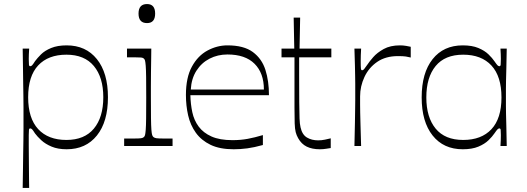

<svg xmlns="http://www.w3.org/2000/svg" viewBox="-20 -721 2602 948"><path d="M92 207Q93 153 93.5 110.5Q94 68 94.5 35Q95 2 95.5 -26.5Q96 -55 96 -81.5Q96 -108 96 -137Q96 -165 96 -191.5Q96 -218 95.5 -246Q95 -274 94.5 -308Q94 -342 93.5 -384Q93 -426 92 -481H124Q123 -467 122.5 -453Q122 -439 122 -430Q122 -409 123 -401.5Q124 -394 129 -394Q134 -394 138.5 -398.5Q143 -403 153 -419Q164 -434 182.5 -452.5Q201 -471 232.5 -484Q264 -497 309 -497Q404 -497 458.5 -429Q513 -361 513 -241Q513 -120 458.5 -52Q404 16 309 16Q266 16 235 3Q204 -10 184 -28.5Q164 -47 153 -62Q143 -78 138.5 -82.5Q134 -87 129 -87Q124 -87 123 -80Q122 -73 122 -54Q122 -32 122 -1.5Q122 29 122.5 61.5Q123 94 123 124Q123 154 123.5 176Q124 198 124 207ZM308 -30Q397 -30 443.5 -86Q490 -142 490 -241Q490 -339 443.5 -395Q397 -451 308 -451Q218 -451 168.5 -398Q119 -345 119 -241Q119 -137 168.5 -83.5Q218 -30 308 -30Z M593 0V-37Q607 -37 619 -37Q631 -37 639 -37Q667 -37 676.5 -38.5Q686 -40 690 -44Q694 -47 696 -54Q698 -61 699.5 -80Q701 -99 701.5 -137Q702 -175 702 -239Q702 -303 701.5 -340Q701 -377 699.5 -396Q698 -415 696 -422Q694 -429 690 -432Q686 -436 677 -437Q668 -438 644 -438Q636 -438 627 -438Q618 -438 607 -438V-481H727Q727 -468 726.5 -436Q726 -404 725.5 -365.5Q725 -327 725 -293.5Q725 -260 725 -242Q725 -177 725.5 -138.5Q726 -100 727.5 -80.5Q729 -61 731.5 -54Q734 -47 738 -44Q743 -40 752.5 -38.5Q762 -37 791 -37Q799 -37 809 -37Q819 -37 832 -37V0ZM706 -607Q664 -607 664 -654Q664 -701 706 -701Q746 -701 746 -654Q746 -607 706 -607Z M1134 16Q1065 16 1019.5 -6Q974 -28 947 -65.5Q920 -103 909 -151Q898 -199 898 -252Q898 -338 927.5 -392Q957 -446 1004.5 -471.5Q1052 -497 1103 -497Q1184 -497 1228.5 -464Q1273 -431 1290.5 -376Q1308 -321 1308 -251H920Q921 -207 929.5 -167Q938 -127 961 -96Q984 -65 1024.5 -47Q1065 -29 1128 -29Q1168 -29 1203 -35.5Q1238 -42 1278 -54V-5Q1235 7 1201 11.5Q1167 16 1134 16ZM1283 -279Q1283 -360 1237 -406Q1191 -452 1103 -452Q1055 -452 1015 -431.5Q975 -411 950 -372Q925 -333 922 -279Z M1559 16Q1521 16 1494.5 3Q1468 -10 1452 -39Q1444 -53 1440 -68.5Q1436 -84 1435 -112Q1434 -140 1434 -190Q1434 -226 1434 -266.5Q1434 -307 1434 -344Q1434 -381 1434 -407Q1434 -433 1434 -438H1370V-481H1433L1430 -634H1462L1459 -481H1616V-438H1457Q1457 -413 1457 -390Q1457 -367 1457 -347Q1457 -266 1457.5 -215.5Q1458 -165 1459 -136.5Q1460 -108 1464 -92Q1472 -56 1495.5 -42Q1519 -28 1551 -28Q1568 -28 1584.5 -31.5Q1601 -35 1613 -38V10Q1605 11 1590.5 13.5Q1576 16 1559 16Z M1730 0Q1732 -74 1732.5 -116.5Q1733 -159 1733.5 -184Q1734 -209 1734 -226.5Q1734 -244 1734 -268Q1734 -291 1734 -308Q1734 -325 1733.5 -345Q1733 -365 1732.5 -396.5Q1732 -428 1730 -481H1763Q1762 -465 1761.5 -448.5Q1761 -432 1761 -420Q1761 -391 1762 -382.5Q1763 -374 1768 -374Q1773 -374 1778 -380Q1783 -386 1794 -402Q1803 -416 1822.5 -438.5Q1842 -461 1874.5 -479Q1907 -497 1955 -497Q1970 -497 1985 -494.5Q2000 -492 2008 -490V-437Q1997 -440 1984 -442Q1971 -444 1945 -444Q1884 -444 1842.5 -415.5Q1801 -387 1779.5 -341Q1758 -295 1758 -245Q1758 -221 1758 -203.5Q1758 -186 1758.5 -163.5Q1759 -141 1760 -103.5Q1761 -66 1763 0Z M2265 16Q2170 16 2116 -52Q2062 -120 2062 -240Q2062 -361 2116 -429Q2170 -497 2265 -497Q2311 -497 2342 -484Q2373 -471 2392 -452.5Q2411 -434 2421 -419Q2432 -403 2436.5 -398.5Q2441 -394 2446 -394Q2451 -394 2452 -401.5Q2453 -409 2453 -430Q2453 -439 2452.5 -453Q2452 -467 2451 -481H2482Q2481 -418 2480 -381Q2479 -344 2478.5 -321.5Q2478 -299 2478 -282Q2478 -265 2478 -240Q2478 -216 2478 -199Q2478 -182 2478.5 -159.5Q2479 -137 2480 -100Q2481 -63 2482 0H2451Q2452 -14 2452.5 -28.5Q2453 -43 2453 -54Q2453 -73 2452 -80Q2451 -87 2446 -87Q2441 -87 2436.5 -82.5Q2432 -78 2421 -62Q2411 -47 2392 -28.5Q2373 -10 2342 3Q2311 16 2265 16ZM2267 -30Q2357 -30 2406.5 -83Q2456 -136 2456 -240Q2456 -344 2406.5 -397.5Q2357 -451 2267 -451Q2177 -451 2131 -395Q2085 -339 2085 -240Q2085 -142 2131 -86Q2177 -30 2267 -30Z"/></svg>

Font: Ojuju Light
Style: Regular
Weight: 300
Designer: Chisaokwu Joboson, Mirko Velimirovic
Foundry: Udi Foundry
Version: Version 1.000